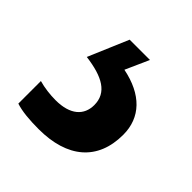

<svg xmlns="http://www.w3.org/2000/svg" viewBox="-85 -61 361 361"><g transform="rotate(45 95.5 120.0)"><path d="M183 135C183 89 153 58 98 47L119 0H65L31 80C78 86 105 101 105 134C105 161 86 179 47 179C32 179 16 177 2 173V233C17 238 38 240 63 240C139 240 183 203 183 135Z"/></g></svg>

Font: Noto Sans Myanmar UI ExtraCondensed Medium
Style: Regular
Weight: 500
Width: 2
Designer: Monotype Design Team
Foundry: Monotype Imaging Inc.
Version: Version 2.103